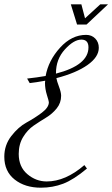

<svg xmlns="http://www.w3.org/2000/svg" viewBox="-45 -863 522 892"><path d="M93 -477 81 -498Q127 -503 167 -510Q180 -582 234 -641.5Q288 -701 355 -701Q381 -701 397.5 -684Q414 -667 414 -641Q414 -598 361.5 -561Q309 -524 217 -500Q219 -487 229 -460.5Q239 -434 239 -418Q239 -385 218.5 -359.5Q198 -334 169 -316.5Q140 -299 111.5 -279.5Q83 -260 62.5 -226.5Q42 -193 42 -148Q42 -88 82 -54Q122 -20 172 -20Q259 -20 347 -96L359 -80Q297 -28 248.5 -9.5Q200 9 145 9Q71 9 23 -29Q-25 -67 -25 -135Q-25 -189 7.5 -231Q40 -273 78.5 -294Q117 -315 149.5 -339.5Q182 -364 182 -388Q182 -393 173 -421.5Q164 -450 164 -478Q164 -484 165 -488Q121 -480 93 -477ZM215 -523V-521Q366 -560 366 -643Q366 -679 333 -679Q298 -679 256.5 -633.5Q215 -588 215 -523ZM284 -843H333L350 -778L421 -843H457L357 -749H313Z"/></svg>

Font: Dynalight
Style: Regular
Weight: 400
Designer: Astigmatic (AOETI)
Foundry: Astigmatic (AOETI)
Version: Version 1.000